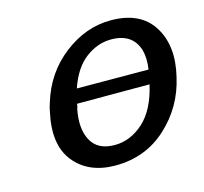

<svg xmlns="http://www.w3.org/2000/svg" viewBox="-79 -575 716 673"><g transform="rotate(-15 279.0 -239.0)"><path d="M88 -234Q90 -247 96 -264Q126 -364 205.5 -425.5Q285 -487 376 -487Q484 -487 529 -414.5Q574 -342 548 -235Q525 -132 448 -61.5Q371 9 262 9Q165 9 113.5 -54.5Q62 -118 88 -234ZM186 -229Q186 -227 185 -223.5Q184 -220 183 -218Q169 -149 192.5 -105Q216 -61 278 -61Q335 -61 382.5 -104Q430 -147 450 -235H187Q187 -234 186.5 -232Q186 -230 186 -229ZM200 -287 460 -286Q466 -325 458 -356Q438 -422 360 -422Q311 -422 267.5 -389.5Q224 -357 200 -287Z"/></g></svg>

Font: Coval
Style: Italic
Weight: 400
Foundry: Context Ltd
Version: Version 001.000